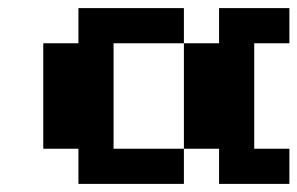

<svg xmlns="http://www.w3.org/2000/svg" viewBox="-20 -454 734 474"><path d="M434 -86.8V-347.2H260.4V-86.8ZM434 -347.2H520.8V-434H694.4V-347.2H607.6V-86.8H694.4V0H520.8V-86.8H434V0H173.6V-86.8H86.8V-347.2H173.6V-434H434Z"/></svg>

Font: 8-bit Operator+ 8
Style: Bold
Weight: 700
Designer: GrandChaos9000
Version: Version 1.3.0 - August 1, 2014